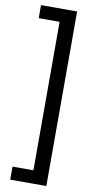

<svg xmlns="http://www.w3.org/2000/svg" viewBox="-111 -895 550 1131"><g transform="rotate(10 163.5 -329.0)"><path d="M38 193V115H163V-773H38V-851H254V193Z"/></g></svg>

Font: Noto Sans Tamil UI ExtraCondensed Medium
Style: Regular
Weight: 500
Width: 2
Designer: Jelle Bosma - Monotype Design Team
Foundry: Monotype Imaging Inc.
Version: Version 2.004; ttfautohint (v1.8.4.7-5d5b)